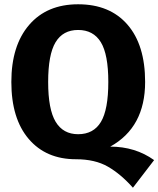

<svg xmlns="http://www.w3.org/2000/svg" viewBox="-20 -730 740 897"><path d="M495 -45Q612 -45 700 18L601 147Q544 83 484 48.5Q424 14 335 14Q195 14 114 -81Q33 -176 33 -347Q33 -517 116 -613.5Q199 -710 345 -710Q493 -710 575.5 -615Q658 -520 658 -347Q658 -135 495 -45ZM345 -103Q417 -103 451.5 -160.5Q486 -218 486 -347Q486 -476 451 -533Q416 -590 345 -590Q274 -590 239.5 -532.5Q205 -475 205 -347Q205 -219 240 -161Q275 -103 345 -103Z"/></svg>

Font: FiraGO
Style: Bold
Weight: 700
Designer: bBox Type
Foundry: bBox Type GmbH
Version: Version 1.001;PS 001.001;hotconv 1.0.88;makeotf.lib2.5.64775